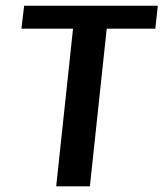

<svg xmlns="http://www.w3.org/2000/svg" viewBox="-20 -659 578 679"><path d="M297.9 0H178.7L238.3 -557.6H55.7L65.4 -638.7H538.1L529.3 -557.6H357.4Z"/></svg>

Font: Puritan
Style: BoldItalic
Weight: 700
Version: 2.1